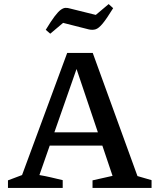

<svg xmlns="http://www.w3.org/2000/svg" viewBox="-20 -920 765 940"><path d="M653 -58Q670 -53 687.5 -48Q705 -43 722 -38V0H433V-37L531 -59L341 -623H369L173 -63Q202 -58 230 -51.5Q258 -45 287 -38V0H19V-37L88 -63L309 -661H434ZM190 -207V-272H543V-207ZM226 -755 204 -774Q230 -817 247.5 -840Q265 -863 277.5 -872Q290 -881 300.5 -881.5Q311 -882 324 -878L449 -847L512 -900L534 -880Q502 -828 482.5 -804.5Q463 -781 448 -776.5Q433 -772 415 -776L289 -808Z"/></svg>

Font: Piazzolla Thin SemiBold
Style: Regular
Weight: 600
Version: Version 2.005